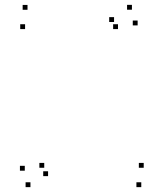

<svg xmlns="http://www.w3.org/2000/svg" viewBox="-20 -760 660 790"><path d="M561.3 10V-10H541.3V10ZM571.3 -69.7V-89.7H551.3V-69.7ZM162 -69.7V-89.7H142V-69.7ZM177.8 -35.3V-55.3H157.8V-35.3ZM546.3 -655.5V-675.5H526.3V-655.5ZM522.8 -720V-740H502.8V-720ZM93.2 -719.7V-739.7H73.2V-719.7ZM83.2 -640.3V-660.3H63.2V-640.3ZM465.5 -640.3V-660.3H445.5V-640.3ZM449.3 -669.5V-689.5H429.3V-669.5ZM82 -57.7V-77.7H62V-57.7ZM105.3 10V-10H85.3V10Z"/></svg>

Font: Monaspace Krypton Dots Var
Style: Regular
Weight: 400
Designer: Riley Cran and the Lettermatic Team
Version: Version 1.100 (Monaspace Krypton Dots)